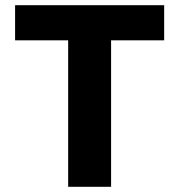

<svg xmlns="http://www.w3.org/2000/svg" viewBox="-20 -718 690 738"><path d="M242 0V-563H38V-698H611V-563H407V0Z"/></svg>

Font: Azeret Mono Thin
Style: Regular
Weight: 100
Designer: Martin Vácha
Foundry: Displaay
Version: Version 1.002